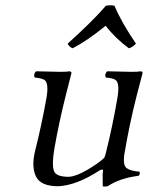

<svg xmlns="http://www.w3.org/2000/svg" viewBox="-20 -677 547 708"><path d="M402.3 -655.8Q427.2 -595.2 481.4 -516.1Q467.8 -502 455.1 -499Q404.3 -536.6 369.6 -582Q301.3 -526.4 248 -499Q235.8 -502.9 229.5 -516.1Q323.2 -600.6 370.6 -655.8Q388.2 -659.2 402.3 -655.8ZM194.8 9.8Q129.9 9.8 112.5 -26.6Q95.2 -63 109.4 -120.1Q133.8 -217.8 151.4 -315.9Q160.6 -370.1 144.5 -381.8Q133.8 -388.7 107.9 -391.1Q102.1 -402.8 112.8 -414.1Q183.1 -412.1 203.6 -412.1Q226.1 -412.1 236.8 -414.1Q243.2 -412.6 243.7 -408.2Q243.2 -407.2 221.2 -319.8Q197.8 -226.6 181.2 -132.8Q168 -56.2 183.6 -38.6Q196.8 -25.4 230.5 -24.9Q266.1 -24.9 333 -70.3Q341.3 -76.2 348.1 -81.1Q363.8 -93.3 365.2 -96.7Q366.7 -101.1 369.1 -107.9Q395 -210.4 412.6 -314Q422.4 -369.6 406.7 -381.8Q396 -389.2 370.1 -391.1Q364.3 -402.8 375 -414.1Q445.3 -412.1 465.3 -412.1Q488.8 -412.1 500 -414.1Q505.4 -412.6 505.9 -408.2Q505.4 -407.2 482.9 -319.8Q457 -217.3 439.5 -113.8Q431.6 -69.3 446.8 -57.1Q460.4 -46.9 494.1 -43.9Q498.5 -35.6 491.2 -28.8Q421.4 -20 377 9.8Q364.7 12.2 358.9 9.8Q358.9 9.8 358.4 -35.6Q359.4 -42.5 360.1 -47.1Q360.8 -51.8 356 -51.8Q351.1 -51.3 346.2 -47.9Q261.7 6.8 194.8 9.8Z"/></svg>

Font: Linux Libertine Display Slanted O
Style: Slanted
Weight: 400
Designer: Philipp H. Poll
Foundry: Philipp H. Poll
Version: Version 5.0.9